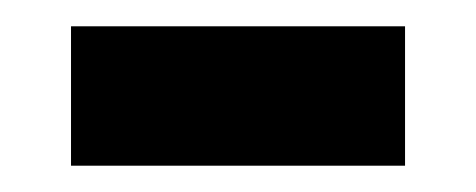

<svg xmlns="http://www.w3.org/2000/svg" viewBox="-20 -419 362 146"><path d="M34 -293V-399H288V-293Z"/></svg>

Font: Noto Sans Telugu UI SemiBold
Style: Regular
Weight: 600
Designer: Jelle Bosma - Monotype Design Team
Foundry: Monotype Imaging Inc.
Version: Version 2.005; ttfautohint (v1.8.4.7-5d5b)